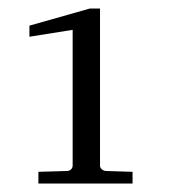

<svg xmlns="http://www.w3.org/2000/svg" viewBox="-20 -812 406 449"><path d="M69.8 -382.8V-410.2L136.2 -412.1Q142.1 -412.1 146 -415.8Q149.9 -419.4 149.9 -424.8V-742.2L48.8 -726.1V-752L189.9 -792H213.9V-424.8Q213.9 -419.4 218.5 -415.8Q223.1 -412.1 229 -412.1L290 -410.2V-382.8Z"/></svg>

Font: BabelStone Ogham Stemless
Style: Regular
Weight: 400
Designer: Andrew West
Foundry: BabelStone
Version: Version 2.02 March 14, 2022